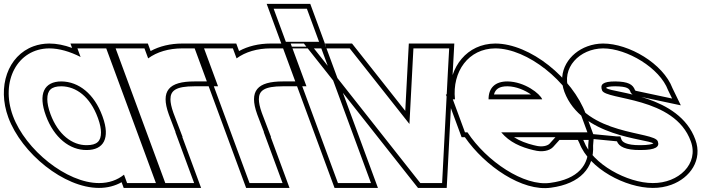

<svg xmlns="http://www.w3.org/2000/svg" viewBox="-195 -877 3620 988"><path d="M-128.6 -281C-194.3 -459 -105.2 -627 58.4 -628C109.4 -628 165.2 -611.6 219.7 -583.8L203.4 -628H373.4L404.8 -543L500.1 -284.5L501.4 -281L597.6 -20L629 65H459L443.1 21.9C409.2 49.3 365.5 65.3 314 65C149 65 -63.7 -105 -128.6 -281ZM41.4 -281C82.7 -169 163.6 -104 251.3 -105C338.7 -105 372.9 -165.8 333.5 -275.2L331.4 -281C289.7 -394 210.5 -457 121.1 -458C32.1 -458 -0.3 -394 41.4 -281ZM-152.1 -272.3C-83.9 -87.4 134.7 90 313.9 90C357.7 90.3 398.2 79.1 430.7 60.6L441.5 90H664.8L390.8 -653H167.5L175.9 -630.3C135.6 -645 97 -653 58.3 -653C29.3 -652.8 2.3 -647.9 -22.5 -638.9C-154.8 -590.5 -210.5 -430.9 -152.1 -272.3ZM64.8 -289.7C53.4 -320.5 48.4 -346.5 48.4 -366.7C48.3 -412.3 68.8 -433 121 -433C197.2 -432.1 268.7 -378.8 307.9 -272.3L310 -266.6C320.1 -238.6 324.6 -214.6 324.7 -195.9C324.9 -150.7 304.3 -130 251.1 -130C176.9 -129.2 103.8 -184.1 64.8 -289.7Z M567.4 -576.6C612.7 -609.8 673.5 -628 743.4 -628H828.4L891.1 -458H806.1C674.2 -458 629.6 -410.5 673.4 -288.9L675.6 -283L708.3 -197H707.3L772.6 -20L804 65H634L602.6 -20L506.4 -281C505.9 -282.2 505.5 -283.4 505 -284.6L409.8 -543L378.4 -628H548.4ZM580.1 -614.3 565.8 -653H342.5L481.6 -276C482 -274.8 482.5 -273.5 482.9 -272.4L616.5 90H839.8L743.2 -172H744.6L699 -291.8L696.9 -297.5C686.8 -325.7 682.2 -348.8 682.1 -366C682 -410.1 708.6 -433 806.1 -433H927L845.8 -653H743.4C681.8 -653 624.9 -639.1 580.1 -614.3Z M1022.4 -576.6C1067.7 -609.8 1128.5 -628 1198.4 -628H1283.4L1346.1 -458H1261.1C1129.2 -458 1084.6 -410.5 1128.4 -288.9L1130.6 -283L1163.3 -197H1162.3L1227.6 -20L1259 65H1089L1057.6 -20L961.4 -281C960.9 -282.2 960.5 -283.4 960 -284.6L864.8 -543L833.4 -628H1003.4ZM1035.1 -614.3 1020.8 -653H797.5L936.6 -276C937 -274.8 937.5 -273.5 937.9 -272.4L1071.5 90H1294.8L1198.2 -172H1199.6L1154 -291.8L1151.9 -297.5C1141.8 -325.7 1137.2 -348.8 1137.1 -366C1137 -410.1 1163.6 -433 1261.1 -433H1382L1300.8 -653H1198.4C1136.8 -653 1079.9 -639.1 1035.1 -614.3Z M1360.9 -662H1361.9H1446.9L1384.2 -832H1299.2H1298.2H1213.2L1275.9 -662ZM1319.8 -543 1288.4 -628H1458.4L1489.8 -543L1682.6 -20L1714 65H1544L1512.6 -20ZM1258.4 -637 1177.3 -857H1401.6L1482.7 -637ZM1252.5 -653 1526.5 90H1749.8L1475.8 -653Z M1513.9 -510 1420.4 -628H1604.4L1645.6 -576L1911.9 -239L1929.6 -576L1932.4 -628H2116.4L2109.9 -510L2082.8 13L2080 65H1968L1926.8 13ZM1494.3 -494.5 1907.2 28.5 1955.9 90H2103.7L2107.8 14.3L2134.9 -508.6L2142.8 -653H1908.7L1904.6 -577.3L1890.4 -306.5L1665.2 -591.5L1616.5 -653H1368.7Z M2319 -366H2595C2584.7 -394 2505.5 -457 2416.1 -458C2353.4 -458 2318.9 -425.5 2319 -366ZM2210.5 -196H2197.7L2166.4 -281L2135 -366H2146.2C2131.1 -509.5 2216.2 -627.2 2353.4 -628C2518.4 -628 2731.1 -458 2796.4 -281L2827.7 -196H2742.7H2384.3C2427.2 -144.9 2484.9 -119.9 2551.6 -104H2552.6C2593.7 -93 2631.1 -100 2650.7 -120L2684.1 -157H2834.1L2831.8 -128C2838.3 -29 2780.6 45 2636.6 64C2501.5 83.4 2308.3 -47.4 2210.5 -196ZM2346.9 -391C2354.2 -417.8 2373 -433 2416 -433C2461.7 -432.5 2506.9 -412.3 2537.2 -391ZM2859.5 -182 2819.8 -289.6C2751.3 -475.6 2532.8 -653 2353.3 -653C2207.6 -652.1 2116.4 -532.2 2119.6 -391H2099.2L2180.3 -171H2197.2C2300.7 -21.9 2492.6 109.9 2640 88.8C2791.8 68.7 2863.1 -15.1 2856.9 -127.8L2860.3 -171H2863.6L2860.9 -178.3L2861.2 -182ZM2663.1 -171 2632.6 -137.2C2621.9 -126.6 2594.5 -118.7 2559.1 -128.1L2555.9 -129H2554.6C2514.7 -138.7 2478.5 -152.4 2450 -171Z M3242.7 -413 3263.6 -370 3075.8 -410 3072.7 -413C3061.6 -443 3037.5 -457 2971.1 -458C2906.1 -458 2892 -442 2903.1 -412C2921.9 -361 3276.1 -382 3359.7 -150C3402.5 -34 3297.3 66 3164 65C3033 65 2852.8 -33 2809.7 -150L2801.4 -167L2977.7 -150H2979.7C2989.6 -123 3023.6 -104 3101.3 -105C3180.3 -105 3200 -122 3190.1 -149L3189.7 -150C3170.5 -202 2821 -179 2732.7 -413C2690.3 -528 2787.8 -627 2908.4 -628C3031.4 -628 3200.7 -527 3242.7 -413ZM3265.7 -422.8C3217.4 -550.2 3041.2 -653 2908.3 -653C2879.8 -652.8 2852.7 -647.7 2827.7 -638.5C2734.6 -604.5 2670.1 -510.5 2709.3 -404.3C2797 -171.6 3131.6 -164.1 3167.3 -139C3160.6 -135.1 3140.3 -130 3101.1 -130C3024.8 -129 3007 -148.2 3003.1 -158.7L2997.1 -175H2979.7C2919.9 -180.8 2862.6 -186.2 2803.8 -191.9L2759.4 -196.2L2786.7 -140.2C2836.5 -8.8 3024.7 90 3163.9 90C3197.7 90.3 3230.5 84.5 3259.8 73.7C3355.8 38.7 3421.8 -53.9 3383.2 -158.6C3300.1 -389.2 2962 -398.4 2925.7 -423C2925 -425.3 2924.9 -426 2924.8 -427C2929.4 -429.4 2944.7 -433 2970.9 -433C3034.9 -432 3043.2 -420.8 3049.2 -404.3L3051.2 -399L3063.6 -387L3308.4 -334.9Z"/></svg>

Font: Nordica Plus
Style: NordicaClassicBkOpOblOl
Weight: 900
Version: Version 1.01